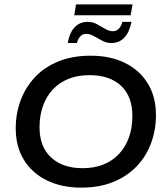

<svg xmlns="http://www.w3.org/2000/svg" viewBox="-20 -849 757 879"><path d="M351 10Q263 10 195 -23Q127 -56 89.5 -117Q52 -178 52 -262Q52 -328 74 -388Q96 -448 139 -494.5Q182 -541 246.5 -567.5Q311 -594 395 -594Q485 -594 552 -561Q619 -528 656.5 -467Q694 -406 694 -322Q694 -256 672.5 -196Q651 -136 607.5 -89.5Q564 -43 500 -16.5Q436 10 351 10ZM358 -79Q412 -79 454 -96Q496 -113 525.5 -145Q555 -177 570.5 -220.5Q586 -264 586 -318Q586 -408 534 -456.5Q482 -505 390 -505Q336 -505 293.5 -488Q251 -471 221.5 -439Q192 -407 176.5 -363.5Q161 -320 161 -266Q161 -177 214 -128Q267 -79 358 -79ZM489 -652Q468 -652 448 -662.5Q428 -673 410 -683.5Q392 -694 375 -694Q359 -694 348 -683Q337 -672 332 -652H290Q299 -701 322.5 -725Q346 -749 382 -749Q404 -749 423.5 -738.5Q443 -728 461.5 -717Q480 -706 496 -706Q513 -706 524.5 -718Q536 -730 540 -749H582Q572 -700 548.5 -676Q525 -652 489 -652ZM320 -779 328 -829H587L578 -779Z"/></svg>

Font: Rokkitt SemiBold Medium
Style: Italic
Weight: 500
Italic angle: -9°
Version: Version 3.103